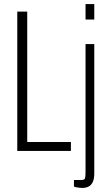

<svg xmlns="http://www.w3.org/2000/svg" viewBox="-20 -743 538 945"><path d="M65 0V-686H114V-44H329V0ZM401 -647V-723H444V-647ZM385 182Q379 182 370.5 181Q362 180 354.5 178.5Q347 177 344 175V143H379Q396 143 398.5 134.5Q401 126 401 101V-526H444V111Q444 137 436.5 153Q429 169 415.5 175.5Q402 182 385 182Z"/></svg>

Font: Archivo ExtraCondensed Thin
Style: Regular
Weight: 250
Width: 2
Designer: Hector Gatti
Foundry: Omnibus-Type
Version: Version 2.001